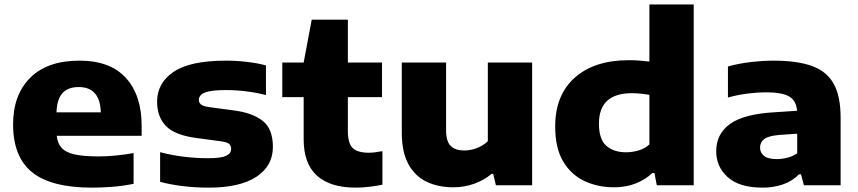

<svg xmlns="http://www.w3.org/2000/svg" viewBox="-20 -828 3836 858"><path d="M391 10.5Q209 10.5 123.8 -58Q38.5 -126.5 38.5 -272.5Q38.5 -404 115 -480.5Q191.5 -557 335 -557Q472.5 -557 542.8 -479.5Q613 -402 613 -266V-221H233.5Q237 -188 254.8 -167.8Q272.5 -147.5 312.2 -138.2Q352 -129 422 -129Q457 -129 497.8 -133Q538.5 -137 577 -144V-6.5Q526 3.5 479.5 7Q433 10.5 391 10.5ZM332 -439Q283.5 -439 259 -411.8Q234.5 -384.5 232.5 -326H430.5Q427 -439 332 -439Z M912.5 10.5Q854 10.5 797.8 3.8Q741.5 -3 695.5 -15.5V-148Q743 -135 798.8 -128Q854.5 -121 910 -121Q968.5 -121 990.8 -132Q1013 -143 1013 -162.5Q1013 -177 1004 -184.8Q995 -192.5 968 -196.5L856 -211.5Q760 -224.5 721 -265.5Q682 -306.5 682 -373.5Q682 -457 755.8 -507Q829.5 -557 990 -557Q1037 -557 1085.5 -551.2Q1134 -545.5 1168.5 -535.5V-403Q1133 -413 1085.2 -419.2Q1037.5 -425.5 991.5 -425.5Q939.5 -425.5 913.2 -419.5Q887 -413.5 877.8 -403.5Q868.5 -393.5 868.5 -382Q868.5 -370 877.5 -361.8Q886.5 -353.5 913.5 -349.5L1025.5 -334.5Q1109 -323.5 1154.2 -287.8Q1199.5 -252 1199.5 -171.5Q1199.5 -86.5 1125.8 -38Q1052 10.5 912.5 10.5Z M1570 10.5Q1456 10.5 1396.5 -43Q1337 -96.5 1337 -205V-394H1241.5V-548.5H1337L1373 -740H1534.5V-548.5H1687V-394H1534.5V-242.5Q1534.5 -187 1556.5 -166.2Q1578.5 -145.5 1627.5 -145.5Q1652.5 -145.5 1689 -152.5V-2.5Q1664 2.5 1632 6.5Q1600 10.5 1570 10.5Z M2006 9Q1938 9 1886 -16Q1834 -41 1804.8 -95Q1775.5 -149 1775.5 -235.5V-548.5H1973.5V-246.5Q1973.5 -195 1994.8 -175.2Q2016 -155.5 2053.5 -155.5Q2083 -155.5 2111.5 -166.5Q2140 -177.5 2160 -197V-548.5H2358V0H2196L2184 -51H2177Q2142 -22 2098 -6.5Q2054 9 2006 9Z M2723.5 9Q2651.5 9 2591.8 -19Q2532 -47 2496.5 -106.8Q2461 -166.5 2461 -262.5Q2461 -403.5 2548.8 -481.2Q2636.5 -559 2789.5 -559Q2814.5 -559 2838.2 -557.2Q2862 -555.5 2882 -553V-808H3080V0H2915L2904.5 -55H2895.5Q2865 -26 2821.5 -8.5Q2778 9 2723.5 9ZM2777.5 -147.5Q2805 -147.5 2833 -155.5Q2861 -163.5 2882 -182.5V-404Q2866.5 -407 2846 -409.2Q2825.5 -411.5 2803.5 -411.5Q2656.5 -411.5 2656.5 -275.5Q2656.5 -205.5 2689.5 -176.5Q2722.5 -147.5 2777.5 -147.5Z M3388 10.5Q3284.5 10.5 3232.5 -36Q3180.5 -82.5 3180.5 -152Q3180.5 -230 3243 -274.5Q3305.5 -319 3443.5 -326.5L3542 -333Q3538 -379 3506.2 -397.2Q3474.5 -415.5 3402 -415.5Q3367 -415.5 3320.5 -409.8Q3274 -404 3233 -392V-531Q3281.5 -544.5 3336.2 -550.8Q3391 -557 3437 -557Q3542 -557 3608.2 -533.2Q3674.5 -509.5 3705.5 -453.8Q3736.5 -398 3736.5 -301V0H3572.5L3559.5 -49H3550.5Q3521 -18.5 3478.8 -4Q3436.5 10.5 3388 10.5ZM3376.5 -168.5Q3376.5 -145 3394.8 -131Q3413 -117 3451 -117Q3474 -117 3498.2 -123Q3522.5 -129 3542.5 -143V-230.5L3462.5 -225Q3414.5 -221 3395.5 -206.8Q3376.5 -192.5 3376.5 -168.5Z"/></svg>

Font: Encode Sans Expanded ExtraBold
Style: Regular
Weight: 800
Width: 7
Designer: Multiple Designers
Foundry: Impallari Type
Version: Version 3.000; ttfautohint (v1.8.3) -l 8 -r 50 -G 200 -x 14 